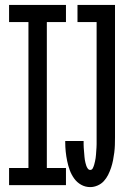

<svg xmlns="http://www.w3.org/2000/svg" viewBox="-20 -755 540 783"><path d="M17 0V-70H96V-665H17V-735H249V-665H171V-70H249V0ZM348 8Q328 8 311 -1.5Q294 -11 282.5 -27Q271 -43 264.5 -61Q258 -79 254 -98Q250 -117 248 -136.5Q246 -156 246 -175V-180H321V-177Q321 -171 321 -165Q321 -159 321.5 -152.5Q322 -146 322.5 -140Q323 -134 323.5 -128Q324 -122 324.5 -115.5Q325 -109 326 -103Q327 -97 328.5 -91Q330 -85 332 -79Q334 -73 338 -67.5Q342 -62 348 -62Q355 -62 358.5 -69Q362 -76 364 -83Q366 -90 367.5 -97Q369 -104 370 -110.5Q371 -117 371.5 -124.5Q372 -132 372.5 -139Q373 -146 373.5 -153Q374 -160 374 -167Q374 -174 374 -181Q374 -188 374 -195V-665H296V-735H449V-195Q449 -179 448.5 -163.5Q448 -148 446 -132.5Q444 -117 441 -101.5Q438 -86 433 -71Q428 -56 421 -42Q414 -28 403.5 -16.5Q393 -5 378 1.5Q363 8 348 8Z"/></svg>

Font: Iosevka
Style: Regular
Weight: 400
Monospace: yes
Designer: Belleve Invis
Foundry: Belleve Invis
Version: Version 33.2.3; ttfautohint (v1.8.4)